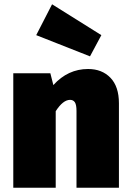

<svg xmlns="http://www.w3.org/2000/svg" viewBox="-20 -876 610 896"><path d="M535 0H337V-358Q337 -387 329.5 -398.5Q322 -410 307 -410Q274 -410 240 -357V0H42V-534H215L229 -479Q297 -554 391 -554Q456 -554 495.5 -513Q535 -472 535 -394ZM400 -613 149 -712 223 -856 453 -712Z"/></svg>

Font: Trujillo Black
Style: Regular
Weight: 900
Designer: Fira Sans original fonts by bBox Type GmbH, Carrois Corporate GbR, & Edenspiekermann AG / Changes by Cristiano Sobral
Foundry: Fira Sans original fonts by bBox Type GmbH, Carrois Corporate GbR, & Edenspiekermann AG / Changes by Cristiano Sobral
Version: Version 4.301;July 28, 2020;FontCreator 13.0.0.2655 64-bit